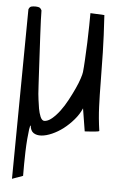

<svg xmlns="http://www.w3.org/2000/svg" viewBox="-53 -635 537 815"><g transform="rotate(5 215.5 -227.5)"><path d="M303.7 -182.6Q293 -157.2 272.9 -133.8Q252.9 -110.4 230 -92.8Q207 -75.2 182.6 -64.5Q158.2 -53.7 137.7 -52.2Q117.2 -50.8 104 -59.6Q90.8 -68.4 88.9 -90.8Q85.9 -90.8 83.5 -73.7Q81.1 -56.6 79.1 -31.7Q77.1 -6.8 76.2 22Q75.2 50.8 75.2 74.7Q75.2 98.6 75.2 113.8Q75.2 128.9 75.2 125L29.3 141.6L36.1 -581.1Q40 -591.8 47.4 -593.8Q54.7 -595.7 64.5 -595.7Q72.3 -595.7 79.6 -593.8Q86.9 -591.8 91.8 -581.1Q91.8 -568.4 92.8 -540.5Q93.8 -512.7 95.7 -477.5Q97.7 -442.4 99.6 -403.8Q101.6 -365.2 103.5 -330.1Q105.5 -294.9 106.9 -267.6Q108.4 -240.2 109.4 -227.5Q110.4 -219.7 112.3 -202.1Q114.3 -184.6 117.7 -165.5Q121.1 -146.5 127.4 -131.3Q133.8 -116.2 143.6 -115.2Q159.2 -115.2 176.3 -129.4Q193.4 -143.6 209.5 -165Q225.6 -186.5 239.7 -212.9Q253.9 -239.3 265.1 -263.7Q276.4 -288.1 282.7 -307.6Q289.1 -327.1 290 -335.9Q292 -353.5 293.9 -388.2Q295.9 -422.9 297.4 -461.9Q298.8 -501 299.3 -535.6Q299.8 -570.3 299.8 -587.9L359.4 -585Q365.2 -494.1 366.7 -426.3Q368.2 -358.4 368.7 -302.2Q369.1 -246.1 371.1 -196.3Q373 -146.5 380.9 -92.8Q378.9 -90.8 370.1 -89.8Q361.3 -88.9 350.6 -87.9Q339.8 -86.9 330.6 -86.4Q321.3 -85.9 319.3 -85.9Z"/></g></svg>

Font: Shadows Into Light Two
Style: Regular
Weight: 400
Designer: Kimberly Geswein
Foundry: Kimberly Geswein
Version: Version 1.003 2012